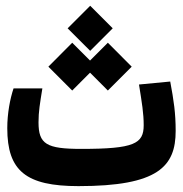

<svg xmlns="http://www.w3.org/2000/svg" viewBox="-20 -633 626 657"><path d="M248.5 3.9C521.5 3.9 581.1 -63.5 581.1 -185.1C581.1 -246.1 574.7 -288.6 562.5 -354L455.6 -343.8C465.8 -280.3 471.7 -245.1 471.7 -204.6C471.7 -141.1 439 -123.5 258.3 -123.5C139.2 -123.5 111.8 -139.6 111.8 -214.4C111.8 -251.5 116.7 -278.8 125 -330.6H26.4C14.2 -294.4 4.9 -244.6 4.9 -194.3C4.9 -48.3 68.8 3.9 248.5 3.9ZM349.1 -323.2 430.7 -404.8 349.1 -486.8 288.1 -425.8 227.1 -486.8 145.5 -404.8 227.1 -323.2 288.1 -384.3ZM288.6 -459 365.7 -536.1 288.6 -613.3 211.4 -536.1Z"/></svg>

Font: Cascadia Mono SemiBold
Style: Regular
Weight: 600
Monospace: yes
Designer: Aaron Bell
Foundry: Saja Typeworks
Version: Version 2404.023